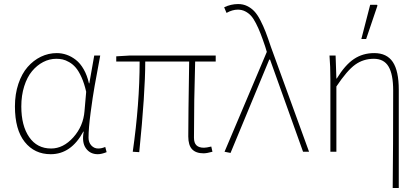

<svg xmlns="http://www.w3.org/2000/svg" viewBox="-20 -754 2089 954"><path d="M231.9 12.2Q151.4 12.2 102.8 -48.8Q54.2 -109.9 54.2 -225.1Q54.2 -286.6 71.3 -337.4Q88.4 -388.2 117.2 -421.1Q146 -454.1 183.3 -472.2Q220.7 -490.2 262.2 -490.2Q287.1 -490.2 311 -481.9Q335 -473.6 356.9 -456.5Q378.9 -439.5 396 -409.4Q413.1 -379.4 421.9 -339.8H423.8L448.2 -478H478Q459.5 -378.9 450.2 -326.9Q440.9 -274.9 430.4 -195.6Q419.9 -116.2 419.9 -69.8Q419.9 -46.4 433.8 -31.2Q447.8 -16.1 467.8 -16.1Q485.4 -16.1 502.9 -23.9L509.8 2Q484.4 12.2 465.8 12.2Q427.7 12.2 406.7 -17.3Q385.7 -46.9 396 -100.1H394Q333.5 12.2 231.9 12.2ZM233.9 -16.1Q294.4 -16.1 344.2 -71.5Q394 -127 399.9 -202.1L408.2 -297.9Q398.9 -339.4 385 -370.1Q371.1 -400.9 356.4 -418Q341.8 -435.1 323.7 -445.3Q305.7 -455.6 291 -458.7Q276.4 -461.9 259.8 -461.9Q225.6 -461.9 194.6 -445.8Q163.6 -429.7 139.2 -400.4Q114.7 -371.1 100.3 -325.4Q85.9 -279.8 85.9 -225.1Q85.9 -129.4 125 -72.8Q164.1 -16.1 233.9 -16.1Z M991.7 7.8Q953.6 7.8 934.6 -12.2Q915.5 -32.2 915.5 -76.2Q915.5 -168.9 919.9 -448.2H701.7Q701.7 -293 671.9 2L639.6 0Q673.8 -239.3 673.8 -448.2H557.6V-474.1L623.5 -478H1051.8V-448.2H949.7Q943.8 -256.3 943.8 -69.8Q943.8 -43.9 956.1 -32Q968.3 -20 993.7 -20Q1005.4 -20 1029.8 -25.9L1035.6 0Q1007.3 7.8 991.7 7.8Z M1125.5 5.9 1095.7 0 1305.7 -496.1 1297.9 -522Q1284.7 -561.5 1274.4 -587.6Q1264.2 -613.8 1251.7 -638.2Q1239.3 -662.6 1226.6 -676.3Q1213.9 -689.9 1197.5 -698Q1181.2 -706.1 1161.6 -706.1Q1134.8 -706.1 1105.5 -689.9L1093.8 -717.8Q1127 -733.9 1163.6 -733.9Q1188 -733.9 1208 -724.1Q1228 -714.4 1243.4 -698.2Q1258.8 -682.1 1273.4 -653.8Q1288.1 -625.5 1299.6 -595.9Q1311 -566.4 1325.7 -522L1515.6 0H1485.8L1321.8 -458H1317.9Z M1931.2 180.2Q1933.6 -21 1933.6 -304.2Q1933.6 -384.8 1910.6 -423.3Q1887.7 -461.9 1837.4 -461.9Q1785.2 -461.9 1744.6 -432.6Q1704.1 -403.3 1651.4 -324.2V0H1621.6V-359.9Q1621.6 -424.3 1617.2 -478H1647.5L1651.4 -363.8H1653.3Q1694.8 -431.6 1738.8 -460.9Q1782.7 -490.2 1839.4 -490.2Q1902.3 -490.2 1931.9 -445.8Q1961.4 -401.4 1961.4 -308.1V180.2ZM1775.4 -560.1 1819.3 -730H1853.5L1855.5 -726.1L1799.3 -560.1Z"/></svg>

Font: Source Sans 3 ExtraLight
Style: Regular
Weight: 200
Designer: Paul D. Hunt
Foundry: Adobe
Version: Version 3.052;hotconv 1.1.0;makeotfexe 2.6.0